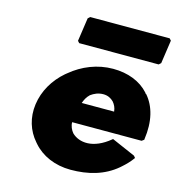

<svg xmlns="http://www.w3.org/2000/svg" viewBox="-114 -862 924 985"><g transform="rotate(15 348.0 -369.5)"><path d="M488 -324H316C322 -341 330 -358 346 -373C364 -386 385 -396 412 -396C435 -396 453 -387 467 -373C478 -360 486 -345 488 -324ZM517 -185C431 -113 354 -124 315 -162C303 -176 294 -196 294 -216H663L675 -225V-228C689 -325 669 -401 624 -453L622 -454H621L617 -460C573 -509 506 -535 427 -535C344 -535 266 -503 205 -452L195 -444C138 -395 99 -329 89 -256C79 -184 100 -118 143 -69L149 -62C194 -10 265 22 349 22C441 22 525 0 592 -57L601 -65C618 -80 636 -98 651 -119L653 -122L645 -132L519 -187ZM233 -751 215 -627 224 -617H646L657 -627L675 -751L666 -761H244Z"/></g></svg>

Font: Hussar Woodtype
Style: UltraObl
Weight: 900
Foundry: Cannot Into Space Fonts
Version: Version 1.07